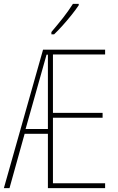

<svg xmlns="http://www.w3.org/2000/svg" viewBox="-20 -970 610 990"><path d="M522 0H227V-280H107L29 0H0L202 -714H522V-689H253V-388H509V-363H253V-25H522ZM112 -305H227V-688H220ZM386 -943Q370 -919 347.5 -891Q325 -863 302 -837.5Q279 -812 259 -793H245V-805Q279 -845 305 -878Q331 -911 356 -950H386Z"/></svg>

Font: Noto Sans ExtraCondensed Thin
Style: Regular
Weight: 100
Width: 2
Designer: Monotype Design Team
Foundry: Monotype Imaging Inc.
Version: Version 2.013; ttfautohint (v1.8.4.7-5d5b)